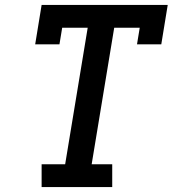

<svg xmlns="http://www.w3.org/2000/svg" viewBox="-20 -755 715 775"><path d="M148 0V-92H243L334 -643H231L220 -576H122L148 -735H657L631 -576H533L544 -643H441L350 -92H433V0Z"/></svg>

Font: Iosevka Etoile Semibold
Style: Italic
Weight: 600
Italic angle: -9°
Designer: Belleve Invis
Foundry: Belleve Invis
Version: Version 22.1.2; ttfautohint (v1.8.4)